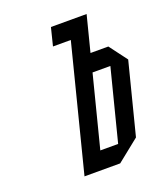

<svg xmlns="http://www.w3.org/2000/svg" viewBox="-125 -755 731 843"><g transform="rotate(-20 240.5 -333.5)"><path d="M125 0 273.3 -583.3H190L210.8 -666.7H377.5L335 -500H418.3L480.8 -416.7L395.8 -83.3L291.7 0ZM229.2 -83.3H312.5L397.5 -416.7H314.2Z"/></g></svg>

Font: Yulong
Style: Italic
Weight: 400
Italic angle: -14.25°
Designer: GGBotNet
Foundry: f0n7.com
Version: 1.00